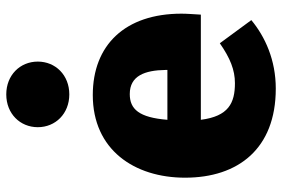

<svg xmlns="http://www.w3.org/2000/svg" viewBox="-160 -700 878 597"><g transform="rotate(-90 278.5 -401.0)"><path d="M284 -820C224 -820 182 -777 182 -722C182 -667 224 -624 284 -624C344 -624 386 -667 386 -722C386 -777 344 -820 284 -820ZM535 -275C535 -451 437 -551 282 -551C112 -551 25 -422 25 -264C25 -99 115 18 302 18C391 18 463 -15 515 -58L443 -156C397 -124 360 -109 319 -109C257 -109 216 -129 205 -215H532C533 -233 535 -258 535 -275ZM360 -319H205C212 -407 238 -436 285 -436C342 -436 359 -389 360 -325Z"/></g></svg>

Font: Fira Sans ExtraBold
Style: Regular
Weight: 800
Designer: bBox Type GmbH & Carrois Corporate GbR & Edenspiekermann AG
Foundry: bBox Type GmbH & Carrois Corporate GbR & Edenspiekermann AG
Version: Version 4.300;PS 004.300;hotconv 1.0.88;makeotf.lib2.5.64775